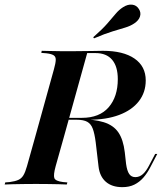

<svg xmlns="http://www.w3.org/2000/svg" viewBox="-45 -788 692 820"><path d="M104.8 -201.6 185.5 -492.7Q192.7 -518.5 193.1 -532.3Q193.5 -546 183.9 -552Q174.2 -558.1 152.4 -560.5L131.5 -562.1L133.1 -571Q147.6 -571 168.1 -570.2Q188.7 -569.4 214.1 -569.4Q239.5 -569.4 268.5 -569.4H272.6Q315.3 -569.4 347.2 -570.2Q379 -571 394.4 -571Q481.5 -571 529.4 -537.9Q577.4 -504.8 577.4 -444.4Q577.4 -393.5 548 -355.6Q518.5 -317.7 464.1 -297.2Q409.7 -276.6 333.9 -276.6H238.7L241.1 -284.7H304.8Q379.8 -284.7 419 -329.8Q458.1 -375 458.1 -450Q458.1 -504 433.9 -532.7Q409.7 -561.3 362.9 -561.3H327.4L227.4 -201.6ZM477.4 11.3Q433.1 11.3 406.9 -11.7Q380.6 -34.7 375.8 -77.4L363.7 -180.6Q358.9 -217.7 351.2 -238.3Q343.5 -258.9 327.8 -267.7Q312.1 -276.6 282.3 -276.6L285.5 -279.8Q356.5 -279 398 -266.1Q439.5 -253.2 460.5 -222.6Q481.5 -191.9 487.9 -137.9L493.5 -87.9Q497.6 -58.1 506.9 -44.8Q516.1 -31.5 533.1 -31.5Q550.8 -31.5 565.3 -44.4Q579.8 -57.3 593.5 -84.7L617.7 -130.6H626.6L596.8 -73.4Q583.9 -48.4 567.3 -29.4Q550.8 -10.5 529 0.4Q507.3 11.3 477.4 11.3ZM107.3 -2.4Q79.8 -2.4 54.8 -2Q29.8 -1.6 9.3 -1.2Q-11.3 -0.8 -25 0L-22.6 -8.9L-3.2 -10.5Q20.2 -13.7 33.5 -19.8Q46.8 -25.8 54.8 -39.1Q62.9 -52.4 70.2 -78.2L104.8 -201.6H227.4L192.7 -78.2Q182.3 -40.3 187.1 -27.4Q191.9 -14.5 224.2 -10.5L242.7 -8.9L240.3 0Q226.6 -0.8 206.9 -1.2Q187.1 -1.6 162.5 -2Q137.9 -2.4 109.7 -2.4ZM356.5 -624.2 353.2 -629Q391.9 -662.9 413.3 -687.5Q434.7 -712.1 448.8 -729Q462.9 -746 480.6 -757.3Q500.8 -770.2 519.4 -768.1Q537.9 -766.1 548.4 -749.2Q558.1 -733.9 552.8 -717.3Q547.6 -700.8 528.2 -687.9Q511.3 -676.6 489.5 -670.2Q467.7 -663.7 435.9 -654Q404 -644.4 356.5 -624.2Z"/></svg>

Font: Playfair 144pt
Style: Bold Italic
Weight: 700
Italic angle: -15.6°
Designer: Claus Eggers Sørensen
Foundry: Claus Eggers Sørensen
Version: Version 2.203